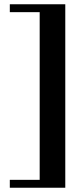

<svg xmlns="http://www.w3.org/2000/svg" viewBox="-20 -686 366 900"><path d="M286 194H26V157H166V-629H26V-666H286Z"/></svg>

Font: GFS Didot
Style: Bold Italic
Weight: 700
Italic angle: -12°
Designer: Designed by Takis Katsoulidis and George D. Matthiopoulos.
Foundry: Designed by Takis Katsoulidis and George D. Matthiopoulos.
Version: Version 1.0